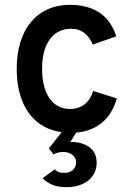

<svg xmlns="http://www.w3.org/2000/svg" viewBox="-20 -543 558 802"><path d="M257.8 238.8Q221.7 238.8 197.5 228.3Q173.3 217.8 158.2 201.2L209 164.1Q214.8 171.4 224.4 175.3Q233.9 179.2 248 179.2Q270.5 179.2 284.2 167Q297.9 154.8 297.9 134.8Q297.9 116.2 282.5 104Q267.1 91.8 244.1 91.8Q220.2 91.8 204.1 102.1L184.1 77.1L237.8 8.8Q193.8 3.4 159.2 -17.1Q124.5 -37.6 100.1 -71.3Q75.7 -105 62.7 -151.4Q49.8 -197.8 49.8 -254.9Q49.8 -317.9 65.4 -367.7Q81.1 -417.5 110.1 -451.9Q139.2 -486.3 180.4 -504.6Q221.7 -522.9 272.9 -522.9Q344.2 -522.9 393.8 -491.2Q443.4 -459.5 465.8 -391.1L367.2 -356.9Q356 -386.2 333 -404.5Q310.1 -422.9 276.9 -422.9Q247.6 -422.9 225.1 -411.1Q202.6 -399.4 187.3 -377.7Q171.9 -356 163.8 -325Q155.8 -293.9 155.8 -254.9Q155.8 -215.8 163.8 -184.8Q171.9 -153.8 186.8 -132.3Q201.7 -110.8 223.4 -99.4Q245.1 -87.9 272.9 -87.9Q308.1 -87.9 333.3 -107.4Q358.4 -127 369.1 -163.1L467.8 -131.8Q449.2 -66.4 406.2 -30.8Q363.3 4.9 297.9 11.2L273.9 49.8Q303.2 49.8 324 56.9Q344.7 64 358.2 75.7Q371.6 87.4 377.7 103Q383.8 118.7 383.8 136.2Q383.8 158.7 375 177.5Q366.2 196.3 349.9 210Q333.5 223.6 310.1 231.2Q286.6 238.8 257.8 238.8Z"/></svg>

Font: Overpass
Style: Regular
Weight: 400
Designer: Delve Withrington
Foundry: Delve Fonts
Version: Version 1.001